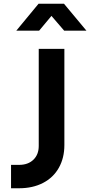

<svg xmlns="http://www.w3.org/2000/svg" viewBox="-20 -1006 482 1026"><path d="M39 -125H82Q130 -125 158.5 -152.5Q187 -180 187 -226V-745H324V-231Q324 -162 294.5 -109.5Q265 -57 210 -28.5Q155 0 82 0H39ZM186 -986H322L442 -842H323L255 -921L189 -842H67Z"/></svg>

Font: Evergrow Sans
Style: Bold
Weight: 700
Foundry: 10Web
Version: Version 1.000